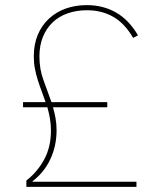

<svg xmlns="http://www.w3.org/2000/svg" viewBox="-20 -730 619 750"><path d="M83 0V-25Q125 -57 152 -106Q179 -155 179 -220Q179 -245 175 -267.5Q171 -290 165 -311H70V-331H158Q151 -352 143 -373Q135 -394 128 -416Q121 -438 116.5 -461Q112 -484 112 -510Q112 -557 127.5 -594Q143 -631 171 -657Q199 -683 236.5 -696.5Q274 -710 319 -710Q383 -710 433.5 -681Q484 -652 519 -592L500 -582Q467 -639 422 -664.5Q377 -690 320 -690Q279 -690 244.5 -678Q210 -666 185.5 -642.5Q161 -619 147.5 -585.5Q134 -552 134 -510Q134 -459 150 -416.5Q166 -374 181 -331H399V-311H187Q193 -290 197 -268Q201 -246 201 -221Q201 -161 177 -109Q153 -57 107 -22V-20H513V0Z"/></svg>

Font: IBM Plex Sans Hebrew Thin
Style: Regular
Weight: 100
Designer: Mike Abbink, Paul van der Laan, Pieter van Rosmalen, Yanek Iontef
Foundry: Bold Monday
Version: Version 1.2